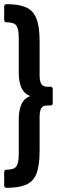

<svg xmlns="http://www.w3.org/2000/svg" viewBox="-21 -738 282 921"><path d="M11 163Q-1 163 -1 152V88Q-1 76 11 76Q46 76 57.5 60Q69 44 69 0V-167Q69 -210 82.5 -239Q96 -268 125 -277Q96 -287 82.5 -315.5Q69 -344 69 -388V-555Q69 -598 58 -614.5Q47 -631 11 -631Q-1 -631 -1 -643V-707Q-1 -718 11 -718Q69 -718 103.5 -703Q138 -688 153.5 -649.5Q169 -611 169 -541V-379Q169 -349 177 -335.5Q185 -322 205 -322H221Q232 -322 232 -311V-244Q232 -232 221 -232H205Q185 -232 177 -219Q169 -206 169 -175V-14Q169 56 154 94.5Q139 133 104 148Q69 163 11 163Z"/></svg>

Font: Sofia Sans Condensed
Style: Bold
Weight: 700
Designer: Botio Nikoltchev, Ani Petrova
Foundry: lettersoup
Version: Version 4.101; ttfautohint (v1.8.4.7-5d5b)